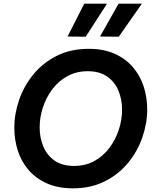

<svg xmlns="http://www.w3.org/2000/svg" viewBox="-20 -1016 842 1046"><path d="M447 -816 348 -817 439 -996H563ZM627 -816 525 -817 626 -996H753ZM378 10Q296 10 235.5 -17Q175 -44 135.5 -90Q96 -136 77 -195.5Q58 -255 58 -319Q58 -396 84.5 -472.5Q111 -549 162.5 -611.5Q214 -674 289.5 -712Q365 -750 463 -750Q545 -750 605 -723Q665 -696 704.5 -649.5Q744 -603 763 -544Q782 -485 782 -421Q782 -344 755.5 -267.5Q729 -191 677.5 -128.5Q626 -66 550.5 -28Q475 10 378 10ZM383 -112Q446 -112 494.5 -139Q543 -166 576.5 -211Q610 -256 627.5 -310Q645 -364 645 -418Q645 -474 625.5 -521.5Q606 -569 564.5 -598.5Q523 -628 458 -628Q396 -628 347 -601Q298 -574 264.5 -529Q231 -484 213.5 -430Q196 -376 196 -322Q196 -266 216 -218Q236 -170 277.5 -141Q319 -112 383 -112Z"/></svg>

Font: Be Vietnam Pro SemiBold
Style: Italic
Weight: 600
Italic angle: -12°
Designer: Lam Bao, Tony Le, Vietanh Nguyen
Foundry: Yellow Type Foundry
Version: Version 1.002; ttfautohint (v1.8.3)